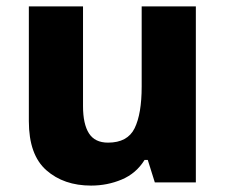

<svg xmlns="http://www.w3.org/2000/svg" viewBox="-20 -569 703 599"><path d="M591 -549V0H463L441 -70H431Q405 -28 360 -9Q315 10 264 10Q179 10 124.5 -38Q70 -86 70 -191V-549H239V-238Q239 -182 257.5 -153Q276 -124 317 -124Q378 -124 400 -169Q422 -214 422 -299V-549Z"/></svg>

Font: Noto Sans Myanmar ExtraBold
Style: Regular
Weight: 800
Designer: Monotype Design Team
Foundry: Monotype Imaging Inc.
Version: Version 2.107; ttfautohint (v1.8.4.7-5d5b)